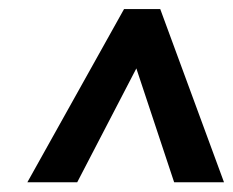

<svg xmlns="http://www.w3.org/2000/svg" viewBox="-20 -618 503 414"><path d="M39 -225 247.5 -598.5H325.5L463 -225H355.5L274 -470.5L146.5 -225Z"/></svg>

Font: Karla SemiBold
Style: Italic
Weight: 600
Italic angle: -8°
Designer: Jonathan Pinhorn
Version: Version 2.004;gftools[0.9.33]